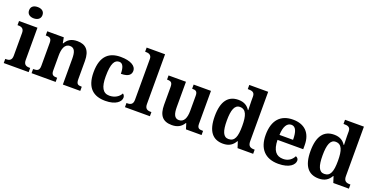

<svg xmlns="http://www.w3.org/2000/svg" viewBox="-25 -1531 4486 2301"><g transform="rotate(20 2217.5 -380.0)"><path d="M171 -626C218 -626 257 -649 257 -698C257 -749 218 -770 171 -770C123 -770 86 -749 86 -698C86 -649 123 -626 171 -626ZM17 0H335V-53H323C283 -53 252 -67 252 -124V-536H17V-483H29C68 -483 100 -469 100 -416V-124C100 -67 70 -53 29 -53H17Z M372 0H679V-53H675C631 -53 605 -62 605 -118V-309C605 -391 626 -464 694 -464C753 -464 771 -415 771 -329V0H993V-53H989C944 -53 923 -62 923 -124V-356C923 -491 865 -549 759 -549C681 -549 637 -520 606 -465H601L588 -536H377V-483H381C425 -483 452 -474 452 -418V-122C452 -62 423 -53 378 -53H372Z M1314 10C1449 10 1508 -50 1508 -100C1508 -118 1500 -136 1484 -146C1461 -100 1408 -65 1339 -65C1255 -65 1220 -132 1220 -267C1220 -438 1257 -488 1315 -488C1365 -488 1380 -428 1380 -359C1485 -359 1509 -401 1509 -444C1509 -503 1440 -549 1311 -549C1173 -549 1066 -482 1066 -266C1066 -61 1167 10 1314 10Z M1563 0H1881V-53H1869C1829 -53 1798 -67 1798 -124V-760H1563V-707H1575C1603 -707 1646 -699 1646 -646V-124C1646 -67 1615 -53 1575 -53H1563Z M2162 10C2230 10 2280 -14 2314 -71H2319L2341 0H2540V-53H2532C2493 -53 2465 -58 2465 -116V-536H2244V-483H2247C2286 -483 2313 -477 2313 -419V-227C2313 -134 2286 -75 2222 -75C2163 -75 2146 -130 2146 -216V-536H1924V-483H1927C1976 -483 1994 -470 1994 -412V-188C1994 -53 2046 10 2162 10Z M2815 10C2893 10 2939 -24 2969 -78H2974L2999 0H3198V-53H3190C3143 -53 3113 -68 3113 -129V-760H2872V-707H2880C2924 -707 2961 -700 2961 -645V-584C2961 -548 2962 -503 2964 -472H2959C2931 -516 2888 -548 2813 -548C2684 -548 2611 -460 2611 -267C2611 -75 2684 10 2815 10ZM2858 -65C2791 -65 2765 -132 2765 -268C2765 -401 2791 -474 2858 -474C2937 -474 2961 -401 2961 -269C2961 -131 2937 -65 2858 -65Z M3520 10C3664 10 3723 -52 3723 -104C3723 -126 3708 -142 3689 -148C3666 -102 3623 -65 3555 -65C3465 -65 3418 -123 3415 -257H3743V-308C3743 -467 3654 -549 3509 -549C3351 -549 3261 -453 3261 -265C3261 -91 3350 10 3520 10ZM3590 -321H3417C3420 -427 3455 -484 3511 -484C3568 -484 3590 -423 3590 -321Z M4036 10C4114 10 4160 -24 4190 -78H4195L4220 0H4419V-53H4411C4364 -53 4334 -68 4334 -129V-760H4093V-707H4101C4145 -707 4182 -700 4182 -645V-584C4182 -548 4183 -503 4185 -472H4180C4152 -516 4109 -548 4034 -548C3905 -548 3832 -460 3832 -267C3832 -75 3905 10 4036 10ZM4079 -65C4012 -65 3986 -132 3986 -268C3986 -401 4012 -474 4079 -474C4158 -474 4182 -401 4182 -269C4182 -131 4158 -65 4079 -65Z"/></g></svg>

Font: Noto Serif Malayalam
Style: Bold
Weight: 700
Designer: Indian type Foundry, Jelle Bosma, Monotype Design Team
Foundry: Monotype Imaging Inc.
Version: Version 2.104